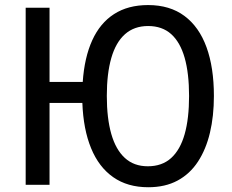

<svg xmlns="http://www.w3.org/2000/svg" viewBox="-20 -745 937 774"><path d="M842.3 -357.9Q842.3 -277.3 826.4 -210.2Q810.5 -143.1 778.1 -93.5Q745.6 -43.9 695.8 -17.1Q646 9.8 577.6 9.8Q494.1 9.8 436.3 -30.8Q378.4 -71.3 347.2 -147.5Q315.9 -223.6 312 -330.1H179.7V0H83.5V-713.9H179.7V-414.6H313.5Q320.3 -513.2 351.8 -582.5Q383.3 -651.9 439.7 -688.2Q496.1 -724.6 577.1 -724.6Q664.6 -724.6 723.6 -680.7Q782.7 -636.7 812.5 -554.7Q842.3 -472.7 842.3 -357.9ZM410.6 -358.4Q410.6 -268.1 428.7 -204.8Q446.8 -141.6 483.4 -108.2Q520 -74.7 575.7 -74.7Q633.3 -74.7 669.9 -107.9Q706.5 -141.1 724.4 -204.1Q742.2 -267.1 742.2 -357.9Q742.2 -449.2 724.4 -512Q706.5 -574.7 670.2 -607.4Q633.8 -640.1 577.1 -640.1Q521 -640.1 483.9 -607.2Q446.8 -574.2 428.7 -511.2Q410.6 -448.2 410.6 -358.4Z"/></svg>

Font: Open Sans SemiCondensed Medium
Style: Regular
Weight: 500
Width: 4
Designer: Monotype Design Team
Foundry: Monotype Imaging Inc.
Version: Version 3.000